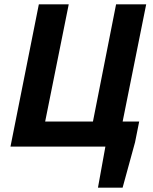

<svg xmlns="http://www.w3.org/2000/svg" viewBox="-20 -672 702 880"><path d="M28 0 158 -652H295L187 -115H406L512 -652H650L519 0ZM429 188 463 0H436L458 -115H618L599 -20L542 188Z"/></svg>

Font: Source Sans 3
Style: Bold Italic
Weight: 700
Italic angle: -11°
Designer: Paul D. Hunt
Foundry: Adobe
Version: Version 3.052;hotconv 1.1.0;makeotfexe 2.6.0